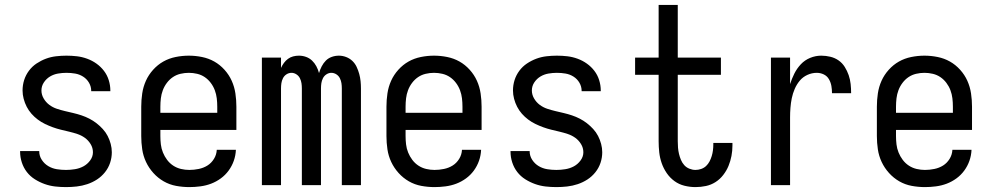

<svg xmlns="http://www.w3.org/2000/svg" viewBox="-20 -755 4040 783"><path d="M249 8Q227 8 205 5.5Q183 3 162 -4.5Q141 -12 122 -24Q103 -36 89.5 -53.5Q76 -71 69 -92.5Q62 -114 62 -136V-139H140V-138Q140 -119 150.5 -103Q161 -87 177 -77.5Q193 -68 211.5 -65Q230 -62 249 -62Q267 -62 285.5 -65Q304 -68 320 -76.5Q336 -85 347.5 -100.5Q359 -116 359 -134Q359 -152 349.5 -167.5Q340 -183 326 -193Q312 -203 295.5 -208.5Q279 -214 262 -218Q245 -222 228.5 -226Q212 -230 195.5 -236Q179 -242 163.5 -249.5Q148 -257 134 -267.5Q120 -278 108.5 -291Q97 -304 89 -319.5Q81 -335 76.5 -352Q72 -369 72 -386Q72 -408 78.5 -428.5Q85 -449 98 -466.5Q111 -484 129 -496Q147 -508 167 -515.5Q187 -523 208.5 -525.5Q230 -528 251 -528Q273 -528 294 -525.5Q315 -523 335.5 -515.5Q356 -508 373.5 -495.5Q391 -483 404 -466Q417 -449 423.5 -428Q430 -407 430 -386V-383H352V-384Q352 -402 343 -417.5Q334 -433 319 -442.5Q304 -452 286.5 -455Q269 -458 251 -458Q234 -458 216.5 -455Q199 -452 184 -443Q169 -434 159 -419Q149 -404 149 -386Q149 -369 158 -353.5Q167 -338 181 -327.5Q195 -317 211.5 -311.5Q228 -306 245 -302Q262 -298 279 -294Q296 -290 312.5 -284.5Q329 -279 344.5 -271Q360 -263 373.5 -252.5Q387 -242 399 -229Q411 -216 419 -200.5Q427 -185 431.5 -168Q436 -151 436 -134Q436 -112 429 -91Q422 -70 408 -52.5Q394 -35 375.5 -23Q357 -11 336 -4Q315 3 293 5.5Q271 8 249 8Z M752 8Q725 8 698 3Q671 -2 647.5 -15.5Q624 -29 605.5 -49.5Q587 -70 575.5 -94.5Q564 -119 560 -146Q556 -173 556 -200V-320Q556 -347 560 -374Q564 -401 575 -425.5Q586 -450 604.5 -470.5Q623 -491 646 -504Q669 -517 696 -522.5Q723 -528 750 -528Q777 -528 804 -522.5Q831 -517 854 -504Q877 -491 895.5 -470.5Q914 -450 925 -425.5Q936 -401 940 -374Q944 -347 944 -320V-225H634V-200Q634 -183 636 -166Q638 -149 644.5 -133Q651 -117 661.5 -103Q672 -89 686.5 -79.5Q701 -70 718 -66Q735 -62 752 -62Q771 -62 790.5 -66Q810 -70 826 -80Q842 -90 852.5 -107Q863 -124 864 -144H942Q941 -121 933.5 -99.5Q926 -78 912.5 -59.5Q899 -41 880.5 -27.5Q862 -14 841 -6Q820 2 797 5Q774 8 752 8ZM866 -295V-320Q866 -337 864 -354Q862 -371 856 -387Q850 -403 839.5 -417Q829 -431 815 -440.5Q801 -450 784 -454Q767 -458 750 -458Q733 -458 716 -454Q699 -450 685 -440.5Q671 -431 660.5 -417Q650 -403 644 -387Q638 -371 636 -354Q634 -337 634 -320V-295Z M1048 0V-520H1126V-478Q1131 -489 1138 -498.5Q1145 -508 1154.5 -515Q1164 -522 1175.5 -525Q1187 -528 1199 -528Q1214 -528 1228 -523Q1242 -518 1252.5 -508Q1263 -498 1270 -485Q1277 -472 1281 -457Q1285 -471 1292 -484.5Q1299 -498 1309 -508Q1319 -518 1333 -523Q1347 -528 1362 -528Q1377 -528 1391.5 -522.5Q1406 -517 1417 -506.5Q1428 -496 1434.5 -482Q1441 -468 1445 -453.5Q1449 -439 1450.5 -424Q1452 -409 1452 -394V0H1374V-394Q1374 -405 1372.5 -415.5Q1371 -426 1366 -436Q1361 -446 1351.5 -452Q1342 -458 1331 -458Q1321 -458 1311.5 -452Q1302 -446 1297 -436Q1292 -426 1290.5 -415.5Q1289 -405 1289 -394V0H1211V-394Q1211 -405 1209.5 -415.5Q1208 -426 1203 -436Q1198 -446 1188.5 -452Q1179 -458 1169 -458Q1158 -458 1148.5 -452Q1139 -446 1134 -436Q1129 -426 1127.5 -415.5Q1126 -405 1126 -394V0Z M1752 8Q1725 8 1698 3Q1671 -2 1647.5 -15.5Q1624 -29 1605.5 -49.5Q1587 -70 1575.5 -94.5Q1564 -119 1560 -146Q1556 -173 1556 -200V-320Q1556 -347 1560 -374Q1564 -401 1575 -425.5Q1586 -450 1604.5 -470.5Q1623 -491 1646 -504Q1669 -517 1696 -522.5Q1723 -528 1750 -528Q1777 -528 1804 -522.5Q1831 -517 1854 -504Q1877 -491 1895.5 -470.5Q1914 -450 1925 -425.5Q1936 -401 1940 -374Q1944 -347 1944 -320V-225H1634V-200Q1634 -183 1636 -166Q1638 -149 1644.5 -133Q1651 -117 1661.5 -103Q1672 -89 1686.5 -79.5Q1701 -70 1718 -66Q1735 -62 1752 -62Q1771 -62 1790.5 -66Q1810 -70 1826 -80Q1842 -90 1852.5 -107Q1863 -124 1864 -144H1942Q1941 -121 1933.5 -99.5Q1926 -78 1912.5 -59.5Q1899 -41 1880.5 -27.5Q1862 -14 1841 -6Q1820 2 1797 5Q1774 8 1752 8ZM1866 -295V-320Q1866 -337 1864 -354Q1862 -371 1856 -387Q1850 -403 1839.5 -417Q1829 -431 1815 -440.5Q1801 -450 1784 -454Q1767 -458 1750 -458Q1733 -458 1716 -454Q1699 -450 1685 -440.5Q1671 -431 1660.5 -417Q1650 -403 1644 -387Q1638 -371 1636 -354Q1634 -337 1634 -320V-295Z M2249 8Q2227 8 2205 5.5Q2183 3 2162 -4.5Q2141 -12 2122 -24Q2103 -36 2089.5 -53.5Q2076 -71 2069 -92.5Q2062 -114 2062 -136V-139H2140V-138Q2140 -119 2150.5 -103Q2161 -87 2177 -77.5Q2193 -68 2211.5 -65Q2230 -62 2249 -62Q2267 -62 2285.5 -65Q2304 -68 2320 -76.5Q2336 -85 2347.5 -100.5Q2359 -116 2359 -134Q2359 -152 2349.5 -167.5Q2340 -183 2326 -193Q2312 -203 2295.5 -208.5Q2279 -214 2262 -218Q2245 -222 2228.5 -226Q2212 -230 2195.5 -236Q2179 -242 2163.5 -249.5Q2148 -257 2134 -267.5Q2120 -278 2108.5 -291Q2097 -304 2089 -319.5Q2081 -335 2076.5 -352Q2072 -369 2072 -386Q2072 -408 2078.5 -428.5Q2085 -449 2098 -466.5Q2111 -484 2129 -496Q2147 -508 2167 -515.5Q2187 -523 2208.5 -525.5Q2230 -528 2251 -528Q2273 -528 2294 -525.5Q2315 -523 2335.5 -515.5Q2356 -508 2373.5 -495.5Q2391 -483 2404 -466Q2417 -449 2423.5 -428Q2430 -407 2430 -386V-383H2352V-384Q2352 -402 2343 -417.5Q2334 -433 2319 -442.5Q2304 -452 2286.5 -455Q2269 -458 2251 -458Q2234 -458 2216.5 -455Q2199 -452 2184 -443Q2169 -434 2159 -419Q2149 -404 2149 -386Q2149 -369 2158 -353.5Q2167 -338 2181 -327.5Q2195 -317 2211.5 -311.5Q2228 -306 2245 -302Q2262 -298 2279 -294Q2296 -290 2312.5 -284.5Q2329 -279 2344.5 -271Q2360 -263 2373.5 -252.5Q2387 -242 2399 -229Q2411 -216 2419 -200.5Q2427 -185 2431.5 -168Q2436 -151 2436 -134Q2436 -112 2429 -91Q2422 -70 2408 -52.5Q2394 -35 2375.5 -23Q2357 -11 2336 -4Q2315 3 2293 5.5Q2271 8 2249 8Z M2816 8Q2794 8 2771.5 2.5Q2749 -3 2730.5 -16.5Q2712 -30 2699 -49Q2686 -68 2678.5 -89.5Q2671 -111 2668.5 -133.5Q2666 -156 2666 -179V-450H2570V-520H2666V-735H2744V-520H2920V-450H2744V-179Q2744 -166 2745 -153Q2746 -140 2749 -127.5Q2752 -115 2757 -103Q2762 -91 2770.5 -81.5Q2779 -72 2791.5 -67Q2804 -62 2816 -62Q2828 -62 2839.5 -66Q2851 -70 2859.5 -78Q2868 -86 2873.5 -96.5Q2879 -107 2882.5 -118.5Q2886 -130 2887.5 -142Q2889 -154 2889 -166V-172H2967V-162Q2967 -140 2963 -119Q2959 -98 2951 -78.5Q2943 -59 2929.5 -41.5Q2916 -24 2898 -12.5Q2880 -1 2859 3.5Q2838 8 2816 8Z M3124 0V-520H3202V-412Q3209 -434 3219.5 -455Q3230 -476 3246 -493Q3262 -510 3284 -519Q3306 -528 3329 -528Q3348 -528 3366.5 -523.5Q3385 -519 3400 -508.5Q3415 -498 3425 -482Q3435 -466 3441 -448.5Q3447 -431 3449 -412.5Q3451 -394 3451 -375H3373Q3373 -390 3370.5 -404.5Q3368 -419 3360.5 -432Q3353 -445 3339.5 -451.5Q3326 -458 3311 -458Q3291 -458 3272.5 -449.5Q3254 -441 3241.5 -426Q3229 -411 3221 -392.5Q3213 -374 3209 -354.5Q3205 -335 3203.5 -315Q3202 -295 3202 -276V0Z M3752 8Q3725 8 3698 3Q3671 -2 3647.5 -15.5Q3624 -29 3605.5 -49.5Q3587 -70 3575.5 -94.5Q3564 -119 3560 -146Q3556 -173 3556 -200V-320Q3556 -347 3560 -374Q3564 -401 3575 -425.5Q3586 -450 3604.5 -470.5Q3623 -491 3646 -504Q3669 -517 3696 -522.5Q3723 -528 3750 -528Q3777 -528 3804 -522.5Q3831 -517 3854 -504Q3877 -491 3895.5 -470.5Q3914 -450 3925 -425.5Q3936 -401 3940 -374Q3944 -347 3944 -320V-225H3634V-200Q3634 -183 3636 -166Q3638 -149 3644.5 -133Q3651 -117 3661.5 -103Q3672 -89 3686.5 -79.5Q3701 -70 3718 -66Q3735 -62 3752 -62Q3771 -62 3790.5 -66Q3810 -70 3826 -80Q3842 -90 3852.5 -107Q3863 -124 3864 -144H3942Q3941 -121 3933.5 -99.5Q3926 -78 3912.5 -59.5Q3899 -41 3880.5 -27.5Q3862 -14 3841 -6Q3820 2 3797 5Q3774 8 3752 8ZM3866 -295V-320Q3866 -337 3864 -354Q3862 -371 3856 -387Q3850 -403 3839.5 -417Q3829 -431 3815 -440.5Q3801 -450 3784 -454Q3767 -458 3750 -458Q3733 -458 3716 -454Q3699 -450 3685 -440.5Q3671 -431 3660.5 -417Q3650 -403 3644 -387Q3638 -371 3636 -354Q3634 -337 3634 -320V-295Z"/></svg>

Font: Iosevka Curly
Style: Regular
Weight: 400
Monospace: yes
Designer: Belleve Invis
Foundry: Belleve Invis
Version: Version 22.1.2; ttfautohint (v1.8.4)